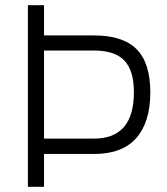

<svg xmlns="http://www.w3.org/2000/svg" viewBox="-20 -717 640 737"><path d="M341 -185Q494 -185 494 -363Q494 -446 457.5 -484.5Q421 -523 341 -523H149V-185ZM341 -126H149V0H87V-697H149V-581H341Q452 -581 504.5 -528Q557 -475 557 -362Q557 -249 503.5 -187.5Q450 -126 341 -126Z"/></svg>

Font: Titillium Web
Style: Light
Weight: 300
Version: Version 1.001;PS 57.000;hotconv 1.0.70;makeotf.lib2.5.55311